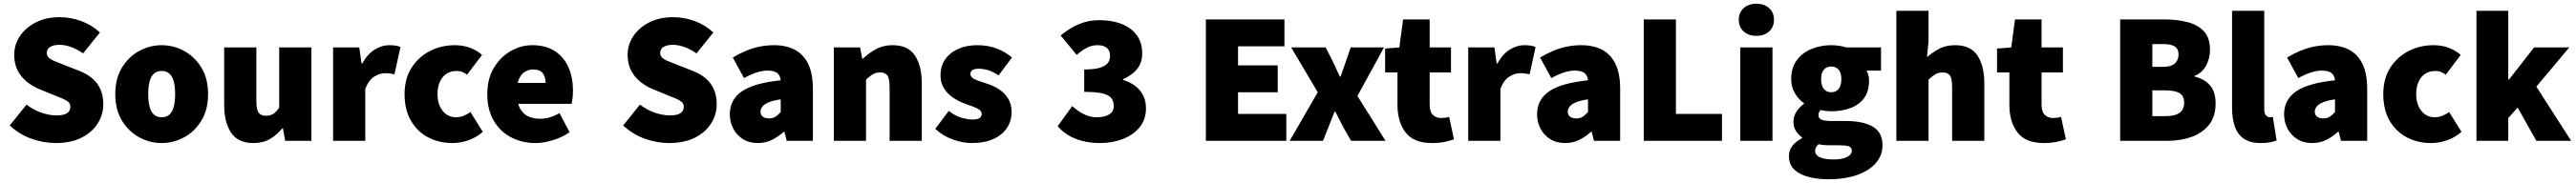

<svg xmlns="http://www.w3.org/2000/svg" viewBox="-20 -754 13764 980"><path d="M278 12Q214 12 149.5 -10.5Q85 -33 32 -82L122 -194Q157 -166 200 -151Q243 -136 282 -136Q321 -136 338.5 -148Q356 -160 356 -182Q356 -198 345.5 -207.5Q335 -217 315.5 -225.5Q296 -234 268 -245L187 -278Q152 -293 122 -317.5Q92 -342 74 -377.5Q56 -413 56 -460Q56 -516 87 -561.5Q118 -607 172.5 -634.5Q227 -662 298 -662Q357 -662 413.5 -641.5Q470 -621 514 -580L424 -468Q391 -491 359 -502.5Q327 -514 298 -514Q267 -514 248.5 -503Q230 -492 230 -470Q230 -455 241.5 -444.5Q253 -434 275 -425.5Q297 -417 326 -405L405 -374Q446 -358 474 -333.5Q502 -309 517 -275Q532 -241 532 -196Q532 -141 502.5 -93.5Q473 -46 416 -17Q359 12 278 12Z M844 12Q780 12 723.5 -19Q667 -50 631.5 -108.5Q596 -167 596 -250Q596 -333 631.5 -391.5Q667 -450 723.5 -481Q780 -512 844 -512Q908 -512 964.5 -481Q1021 -450 1056.5 -391.5Q1092 -333 1092 -250Q1092 -167 1056.5 -108.5Q1021 -50 964.5 -19Q908 12 844 12ZM844 -126Q870 -126 886 -141Q902 -156 909 -184Q916 -212 916 -250Q916 -288 909 -316Q902 -344 886 -359Q870 -374 844 -374Q818 -374 802 -359Q786 -344 779 -316Q772 -288 772 -250Q772 -212 779 -184Q786 -156 802 -141Q818 -126 844 -126Z M1334 12Q1252 12 1215 -43.5Q1178 -99 1178 -192V-500H1350V-214Q1350 -166 1362.5 -150Q1375 -134 1400 -134Q1424 -134 1440 -144Q1456 -154 1472 -178V-500H1644V0H1504L1492 -66H1488Q1458 -30 1421.5 -9Q1385 12 1334 12Z M1760 0V-500H1900L1912 -414H1916Q1944 -465 1982.5 -488.5Q2021 -512 2058 -512Q2081 -512 2095.5 -509.5Q2110 -507 2120 -502L2088 -356Q2075 -359 2064 -360.5Q2053 -362 2036 -362Q2009 -362 1979.5 -343.5Q1950 -325 1932 -278V0Z M2398 12Q2325 12 2267 -19Q2209 -50 2175.5 -108.5Q2142 -167 2142 -250Q2142 -333 2179.5 -391.5Q2217 -450 2278 -481Q2339 -512 2410 -512Q2455 -512 2492 -498Q2529 -484 2556 -460L2476 -354Q2464 -363 2451 -368.5Q2438 -374 2420 -374Q2389 -374 2366 -359Q2343 -344 2330.5 -316Q2318 -288 2318 -250Q2318 -212 2331 -184Q2344 -156 2366 -141Q2388 -126 2416 -126Q2437 -126 2456.5 -133.5Q2476 -141 2494 -154L2560 -48Q2529 -20 2486 -4Q2443 12 2398 12Z M2842 12Q2769 12 2710.5 -19Q2652 -50 2618 -108.5Q2584 -167 2584 -250Q2584 -331 2618.5 -389.5Q2653 -448 2708 -480Q2763 -512 2824 -512Q2898 -512 2946.5 -479.5Q2995 -447 3018.5 -392Q3042 -337 3042 -270Q3042 -248 3039.5 -227.5Q3037 -207 3035 -198H2720L2718 -310H2896Q2896 -339 2881.5 -360.5Q2867 -382 2828 -382Q2807 -382 2786.5 -370.5Q2766 -359 2753 -330Q2740 -301 2742 -250Q2744 -195 2763 -166.5Q2782 -138 2809.5 -128Q2837 -118 2866 -118Q2892 -118 2917.5 -125.5Q2943 -133 2970 -148L3024 -46Q2984 -18 2934 -3Q2884 12 2842 12Z M3556 12Q3492 12 3427.5 -10.5Q3363 -33 3310 -82L3400 -194Q3435 -166 3478 -151Q3521 -136 3560 -136Q3599 -136 3616.5 -148Q3634 -160 3634 -182Q3634 -198 3623.5 -207.5Q3613 -217 3593.5 -225.5Q3574 -234 3546 -245L3465 -278Q3430 -293 3400 -317.5Q3370 -342 3352 -377.5Q3334 -413 3334 -460Q3334 -516 3365 -561.5Q3396 -607 3450.5 -634.5Q3505 -662 3576 -662Q3635 -662 3691.5 -641.5Q3748 -621 3792 -580L3702 -468Q3669 -491 3637 -502.5Q3605 -514 3576 -514Q3545 -514 3526.5 -503Q3508 -492 3508 -470Q3508 -455 3519.5 -444.5Q3531 -434 3553 -425.5Q3575 -417 3604 -405L3683 -374Q3724 -358 3752 -333.5Q3780 -309 3795 -275Q3810 -241 3810 -196Q3810 -141 3780.5 -93.5Q3751 -46 3694 -17Q3637 12 3556 12Z M4030 12Q3983 12 3949.5 -9.5Q3916 -31 3898 -66Q3880 -101 3880 -142Q3880 -220 3944 -264.5Q4008 -309 4152 -324Q4150 -342 4142 -353.5Q4134 -365 4119 -370.5Q4104 -376 4082 -376Q4055 -376 4025 -366.5Q3995 -357 3956 -336L3896 -446Q3931 -467 3967 -482Q4003 -497 4040 -504.5Q4077 -512 4116 -512Q4181 -512 4227.5 -487.5Q4274 -463 4299 -411.5Q4324 -360 4324 -278V0H4184L4172 -48H4168Q4138 -21 4104.5 -4.5Q4071 12 4030 12ZM4090 -120Q4111 -120 4125 -129.5Q4139 -139 4152 -154V-222Q4111 -216 4087.5 -206Q4064 -196 4054 -183Q4044 -170 4044 -156Q4044 -139 4056 -129.5Q4068 -120 4090 -120Z M4436 0V-500H4576L4588 -440H4592Q4622 -469 4660.5 -490.5Q4699 -512 4750 -512Q4833 -512 4869.5 -456.5Q4906 -401 4906 -308V0H4734V-286Q4734 -334 4722 -350Q4710 -366 4684 -366Q4660 -366 4644 -356Q4628 -346 4608 -328V0Z M5172 12Q5124 12 5070.5 -7.5Q5017 -27 4978 -64L5050 -160Q5085 -133 5118 -123.5Q5151 -114 5176 -114Q5203 -114 5214.5 -121.5Q5226 -129 5226 -144Q5226 -157 5214 -166Q5202 -175 5181.5 -182.5Q5161 -190 5134 -200Q5099 -213 5070 -233.5Q5041 -254 5023.5 -283Q5006 -312 5006 -350Q5006 -424 5061 -468Q5116 -512 5204 -512Q5261 -512 5308 -493.5Q5355 -475 5388 -446L5316 -350Q5288 -370 5261 -378Q5234 -386 5210 -386Q5188 -386 5177 -379Q5166 -372 5166 -358Q5166 -347 5174.5 -339Q5183 -331 5202.5 -323.5Q5222 -316 5254 -306Q5292 -294 5322 -273.5Q5352 -253 5369 -223.5Q5386 -194 5386 -154Q5386 -107 5361.5 -69.5Q5337 -32 5289.5 -10Q5242 12 5172 12Z M5858 12Q5807 12 5764.5 1Q5722 -10 5689 -30Q5656 -50 5632 -78L5710 -186Q5739 -159 5772.5 -142.5Q5806 -126 5840 -126Q5882 -126 5907 -141Q5932 -156 5932 -186Q5932 -210 5920 -227Q5908 -244 5874.5 -253Q5841 -262 5774 -262V-382Q5827 -382 5857 -391Q5887 -400 5899.5 -416Q5912 -432 5912 -454Q5912 -483 5895 -497.5Q5878 -512 5846 -512Q5815 -512 5789.5 -499Q5764 -486 5734 -460L5648 -564Q5695 -603 5745.5 -624.5Q5796 -646 5854 -646Q5924 -646 5975.5 -625Q6027 -604 6055.5 -564.5Q6084 -525 6084 -467Q6084 -421 6058.5 -387Q6033 -353 5982 -330V-326Q6018 -315 6045.5 -294.5Q6073 -274 6088.5 -244Q6104 -214 6104 -174Q6104 -114 6070 -72.5Q6036 -31 5980 -9.5Q5924 12 5858 12Z M6424 0V-650H6844V-506H6596V-404H6808V-260H6596V-144H6854V0Z M6872 0 7022 -260 6880 -500H7064L7100 -430Q7110 -409 7120 -387Q7130 -365 7140 -344H7144Q7151 -365 7159 -387Q7167 -409 7174 -430L7198 -500H7376L7234 -240L7384 0H7200L7160 -70Q7149 -91 7138 -113Q7127 -135 7116 -156H7112Q7104 -135 7095 -113.5Q7086 -92 7078 -70L7050 0Z M7632 12Q7535 12 7491.5 -44.5Q7448 -101 7448 -192V-366H7382V-494L7458 -500L7478 -650H7620V-500H7734V-366H7620V-195Q7620 -154 7638 -138Q7656 -122 7680 -122Q7692 -122 7703.5 -123.5Q7715 -125 7724 -128L7750 -8Q7731 -1 7701 5.5Q7671 12 7632 12Z M7826 0V-500H7966L7978 -414H7982Q8010 -465 8048.5 -488.5Q8087 -512 8124 -512Q8147 -512 8161.5 -509.5Q8176 -507 8186 -502L8154 -356Q8141 -359 8130 -360.5Q8119 -362 8102 -362Q8075 -362 8045.5 -343.5Q8016 -325 7998 -278V0Z M8344 12Q8297 12 8263.5 -9.5Q8230 -31 8212 -66Q8194 -101 8194 -142Q8194 -220 8258 -264.5Q8322 -309 8466 -324Q8464 -342 8456 -353.5Q8448 -365 8433 -370.5Q8418 -376 8396 -376Q8369 -376 8339 -366.5Q8309 -357 8270 -336L8210 -446Q8245 -467 8281 -482Q8317 -497 8354 -504.5Q8391 -512 8430 -512Q8495 -512 8541.5 -487.5Q8588 -463 8613 -411.5Q8638 -360 8638 -278V0H8498L8486 -48H8482Q8452 -21 8418.5 -4.5Q8385 12 8344 12ZM8404 -120Q8425 -120 8439 -129.5Q8453 -139 8466 -154V-222Q8425 -216 8401.5 -206Q8378 -196 8368 -183Q8358 -170 8358 -156Q8358 -139 8370 -129.5Q8382 -120 8404 -120Z M8764 0V-650H8936V-144H9182V0Z M9280 0V-500H9452V0ZM9366 -562Q9324 -562 9298 -585.5Q9272 -609 9272 -648Q9272 -687 9298 -710.5Q9324 -734 9366 -734Q9408 -734 9434 -710.5Q9460 -687 9460 -648Q9460 -609 9434 -585.5Q9408 -562 9366 -562Z M9750 206Q9693 206 9645 193.5Q9597 181 9568.5 154Q9540 127 9540 82Q9540 51 9558 27.5Q9576 4 9610 -14V-18Q9591 -32 9577.5 -52.5Q9564 -73 9564 -104Q9564 -130 9579.5 -155Q9595 -180 9620 -198V-202Q9593 -220 9572.5 -253.5Q9552 -287 9552 -330Q9552 -392 9582.5 -432.5Q9613 -473 9662 -492.5Q9711 -512 9766 -512Q9787 -512 9807.5 -509Q9828 -506 9846 -500H10032V-376H9956V-372Q9963 -360 9965.5 -348Q9968 -336 9968 -322Q9968 -264 9941 -228Q9914 -192 9868 -175Q9822 -158 9766 -158Q9754 -158 9740.5 -159.5Q9727 -161 9710 -165Q9703 -158 9700.5 -152.5Q9698 -147 9698 -136Q9698 -120 9714.5 -113Q9731 -106 9768 -106H9843Q9937 -106 9988.5 -75.5Q10040 -45 10040 24Q10040 78 10004.5 119Q9969 160 9904 183Q9839 206 9750 206ZM9766 -260Q9782 -260 9794 -267.5Q9806 -275 9813 -290.5Q9820 -306 9820 -330Q9820 -365 9805 -381.5Q9790 -398 9766 -398Q9742 -398 9727 -381.5Q9712 -365 9712 -330Q9712 -306 9719 -290.5Q9726 -275 9738 -267.5Q9750 -260 9766 -260ZM9778 100Q9806 100 9828 94.5Q9850 89 9863 78.5Q9876 68 9876 54Q9876 34 9858.5 29Q9841 24 9809 24H9770Q9740 24 9724.5 22.5Q9709 21 9698 18Q9689 27 9684.5 35Q9680 43 9680 54Q9680 78 9707.5 89Q9735 100 9778 100Z M10114 0V-696H10286V-534L10278 -448Q10304 -471 10340.5 -491.5Q10377 -512 10428 -512Q10511 -512 10547.5 -456.5Q10584 -401 10584 -308V0H10412V-286Q10412 -334 10400 -350Q10388 -366 10362 -366Q10338 -366 10322 -356Q10306 -346 10286 -328V0Z M10902 12Q10805 12 10761.5 -44.5Q10718 -101 10718 -192V-366H10652V-494L10728 -500L10748 -650H10890V-500H11004V-366H10890V-195Q10890 -154 10908 -138Q10926 -122 10950 -122Q10962 -122 10973.5 -123.5Q10985 -125 10994 -128L11020 -8Q11001 -1 10971 5.5Q10941 12 10902 12Z M11310 0V-650H11544Q11612 -650 11668 -636Q11724 -622 11757 -587Q11790 -552 11790 -488Q11790 -440 11768.5 -401.5Q11747 -363 11708 -348V-344Q11761 -331 11790.5 -296.5Q11820 -262 11820 -200Q11820 -130 11785 -86Q11750 -42 11692 -21Q11634 0 11564 0ZM11482 -396H11540Q11582 -396 11602 -414Q11622 -432 11622 -462Q11622 -492 11602 -505Q11582 -518 11540 -518H11482ZM11482 -132H11552Q11603 -132 11627.5 -150Q11652 -168 11652 -204Q11652 -240 11627.5 -255Q11603 -270 11552 -270H11482Z M12062 12Q12004 12 11970.5 -11.5Q11937 -35 11922.5 -77.5Q11908 -120 11908 -176V-696H12080V-170Q12080 -145 12089.5 -135.5Q12099 -126 12108 -126Q12113 -126 12116.5 -126.5Q12120 -127 12126 -128L12146 -2Q12133 4 12112 8Q12091 12 12062 12Z M12336 12Q12289 12 12255.5 -9.5Q12222 -31 12204 -66Q12186 -101 12186 -142Q12186 -220 12250 -264.5Q12314 -309 12458 -324Q12456 -342 12448 -353.5Q12440 -365 12425 -370.5Q12410 -376 12388 -376Q12361 -376 12331 -366.5Q12301 -357 12262 -336L12202 -446Q12237 -467 12273 -482Q12309 -497 12346 -504.5Q12383 -512 12422 -512Q12487 -512 12533.5 -487.5Q12580 -463 12605 -411.5Q12630 -360 12630 -278V0H12490L12478 -48H12474Q12444 -21 12410.5 -4.5Q12377 12 12336 12ZM12396 -120Q12417 -120 12431 -129.5Q12445 -139 12458 -154V-222Q12417 -216 12393.5 -206Q12370 -196 12360 -183Q12350 -170 12350 -156Q12350 -139 12362 -129.5Q12374 -120 12396 -120Z M12972 12Q12899 12 12841 -19Q12783 -50 12749.5 -108.5Q12716 -167 12716 -250Q12716 -333 12753.5 -391.5Q12791 -450 12852 -481Q12913 -512 12984 -512Q13029 -512 13066 -498Q13103 -484 13130 -460L13050 -354Q13038 -363 13025 -368.5Q13012 -374 12994 -374Q12963 -374 12940 -359Q12917 -344 12904.5 -316Q12892 -288 12892 -250Q12892 -212 12905 -184Q12918 -156 12940 -141Q12962 -126 12990 -126Q13011 -126 13030.5 -133.5Q13050 -141 13068 -154L13134 -48Q13103 -20 13060 -4Q13017 12 12972 12Z M13214 0V-696H13384V-328H13388L13522 -500H13710L13534 -290L13720 0H13534L13434 -178L13384 -122V0Z"/></svg>

Font: Source Sans 3 ExtraLight Black
Style: Regular
Weight: 900
Version: Version 3.052;hotconv 1.1.0;makeotfexe 2.6.0